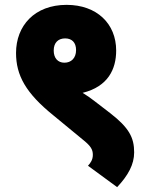

<svg xmlns="http://www.w3.org/2000/svg" viewBox="-20 -652 590 790"><path d="M46 -434C46 -342 86 -269 200 -177L325 -74C353 -51 362 -37 362 -15C362 5 353 18 342 30L462 118C507 70 532 25 532 -25C532 -86 511 -126 434 -186L369 -236C355 -247 338 -259 320 -270C425 -296 458 -368 458 -444C458 -555 378 -632 254 -632C122 -632 46 -546 46 -434ZM201 -444C201 -477 220 -494 248 -494C275 -494 293 -478 293 -446C293 -413 273 -394 245 -394C218 -394 201 -413 201 -444Z"/></svg>

Font: Noto Sans SemiCondensed Black
Style: Italic
Weight: 900
Width: 4
Italic angle: -12°
Designer: Monotype Design Team
Foundry: Monotype Imaging Inc.
Version: Version 2.013